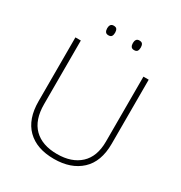

<svg xmlns="http://www.w3.org/2000/svg" viewBox="-206 -1043 1128 1198"><g transform="rotate(30 358.0 -443.5)"><path d="M622 -252Q622 -123 550 -56.5Q478 10 356 10Q231 10 162.5 -58Q94 -126 94 -254V-714H133V-255Q133 -142 191.5 -84Q250 -26 358 -26Q463 -26 523.5 -82Q584 -138 584 -246V-714H622ZM237 -863Q237 -878 243.5 -887.5Q250 -897 265 -897Q282 -897 288 -887.5Q294 -878 294 -863Q294 -847 288 -837.5Q282 -828 265 -828Q250 -828 243.5 -837.5Q237 -847 237 -863ZM422 -863Q422 -878 428.5 -887.5Q435 -897 450 -897Q467 -897 473 -887.5Q479 -878 479 -863Q479 -847 473 -837.5Q467 -828 450 -828Q435 -828 428.5 -837.5Q422 -847 422 -863Z"/></g></svg>

Font: Noto Sans Devanagari ExtraLight
Style: Regular
Weight: 200
Designer: Jelle Bosma - Monotype Design Team
Foundry: Monotype Imaging Inc.
Version: Version 2.004; ttfautohint (v1.8.4.7-5d5b)